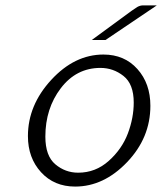

<svg xmlns="http://www.w3.org/2000/svg" viewBox="-20 -687 604 715"><path d="M84 -180.2Q84 -295.4 170.9 -389.6Q257.8 -483.9 365.2 -483.9Q443.4 -483.9 491.7 -429.9Q540 -376 540 -293Q540 -173.8 453.1 -83Q366.2 7.8 259.8 7.8Q181.6 7.8 132.8 -45.7Q84 -99.1 84 -180.2ZM148.9 -178.2Q148.9 -106.4 186 -75.2Q223.1 -43.9 271 -43.9Q335.9 -43.9 385 -87.9Q434.1 -131.8 456.1 -189.9Q478 -248 478 -305.2Q478 -374 439.9 -404.1Q401.9 -434.1 354 -434.1Q264.2 -434.1 206.5 -358.6Q148.9 -283.2 148.9 -178.2ZM321.8 -538.1Q370.6 -574.2 431.2 -618.2Q481 -655.3 491.5 -661.1Q502 -667 513.2 -667H564L373 -538.1Z"/></svg>

Font: CMU Bright
Style: Oblique
Weight: 500
Italic angle: -12°
Version: Version 0.7.0